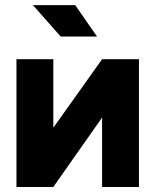

<svg xmlns="http://www.w3.org/2000/svg" viewBox="-20 -743 618 763"><path d="M221.2 -597.7H365.7L278.8 -722.7H110.8ZM385.7 -507.8 191.9 -235.4V-507.8H45.4V0H191.9L385.7 -275.9V0H532.2V-507.8Z"/></svg>

Font: Giphurs ExtraBold
Style: Regular
Weight: 800
Version: Version 1.000